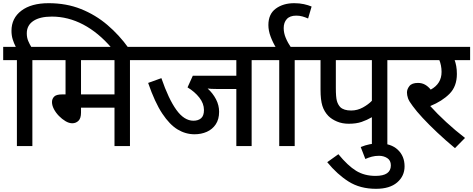

<svg xmlns="http://www.w3.org/2000/svg" viewBox="-20 -916 2968 1204"><path d="M86 -539H0V-622H79Q67 -645 59.5 -669.5Q52 -694 52 -723Q52 -802 114 -849Q176 -896 285 -896Q396 -896 487.5 -859.5Q579 -823 653.5 -759.5Q728 -696 786 -615H680Q597 -712 502 -762Q407 -812 305 -812Q230 -812 189 -784.5Q148 -757 148 -707Q148 -680 157 -659Q166 -638 176 -622H284V-539H183V0H86Z M795 -539V0H698V-241H488V-210Q488 -174 472 -158.5Q456 -143 433 -143Q413 -143 391 -156Q369 -169 349.5 -189Q330 -209 318 -232Q306 -255 306 -276Q306 -296 319.5 -310Q333 -324 370 -324H391V-539H269V-622H895V-539ZM698 -539H488V-324H698Z M1558 -539V0H1462V-358H1340Q1299 -358 1282 -361Q1315 -331 1334.5 -293.5Q1354 -256 1354 -215Q1354 -168 1333 -136.5Q1312 -105 1277 -89.5Q1242 -74 1200 -74Q1144 -74 1094 -104Q1044 -134 997.5 -204Q951 -274 909 -396L992 -426Q1037 -295 1086 -227Q1135 -159 1193 -159Q1223 -159 1241 -174.5Q1259 -190 1259 -226Q1259 -267 1230 -304Q1201 -341 1156 -368L1189 -441H1462V-539H881V-622H1660V-539Z M1828 -539V0H1731V-539H1645V-622H1929V-539Z M1712 -615Q1691 -649 1677 -686.5Q1663 -724 1663 -759Q1663 -828 1709.5 -862Q1756 -896 1825 -896Q1858 -896 1885.5 -890Q1913 -884 1934 -875L1912 -800Q1894 -808 1876 -813Q1858 -818 1838 -818Q1798 -818 1778.5 -796.5Q1759 -775 1759 -740Q1759 -709 1772 -678Q1785 -647 1807 -615Z M2409 -539V0H2312V-181Q2281 -163 2247.5 -151.5Q2214 -140 2167 -140Q2126 -140 2093 -154Q2060 -168 2039 -189Q2013 -216 2001.5 -252.5Q1990 -289 1990 -354V-539H1914V-622H2510V-539ZM2312 -539H2086V-364Q2086 -307 2092.5 -283.5Q2099 -260 2114 -244Q2136 -223 2182 -223Q2221 -223 2255.5 -242Q2290 -261 2312 -284Z M2242 6Q2298 -17 2355 -17Q2432 -17 2474.5 23Q2517 63 2517 127Q2517 188 2470.5 228Q2424 268 2338 268Q2238 268 2166 222.5Q2094 177 2032 101L2102 51Q2161 123 2213 155Q2265 187 2335 187Q2431 187 2431 121Q2431 90 2408.5 75.5Q2386 61 2357 61Q2332 61 2311.5 66.5Q2291 72 2271 81Z M2896 -51 2833 13Q2774 -36 2722 -85Q2670 -134 2630.5 -176.5Q2591 -219 2568 -251Q2545 -281 2538.5 -300Q2532 -319 2532 -336Q2532 -357 2547.5 -376.5Q2563 -396 2601 -396Q2626 -396 2645.5 -385Q2665 -374 2681 -354Q2749 -391 2749 -465Q2749 -486 2745 -505.5Q2741 -525 2735 -539H2495V-622H2928V-539H2831Q2837 -523 2841 -501.5Q2845 -480 2845 -452Q2845 -374 2798.5 -327.5Q2752 -281 2678 -251Q2721 -203 2778 -150.5Q2835 -98 2896 -51Z"/></svg>

Font: Noto Sans Medium
Style: Regular
Weight: 500
Designer: Monotype Design Team
Foundry: Monotype Imaging Inc.
Version: Version 2.007